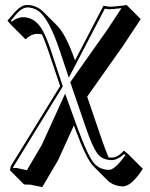

<svg xmlns="http://www.w3.org/2000/svg" viewBox="-20 -459 601 770"><path d="M276.4 43.9 213.4 182.6 149.4 291.5 102.5 281.7 76.7 280.8 20 224.1 22.9 208 221.2 -113.8 173.8 -254.9Q159.7 -296.9 147.9 -321.3Q138.7 -323.2 128.4 -323.2Q104 -322.3 82.5 -301.3L25.9 -357.9L9.8 -376Q16.1 -382.8 27.3 -396.5Q55.7 -431.2 75.7 -437Q83.5 -439 90.8 -439Q126.5 -438 153.3 -412.1L210 -355.5Q245.1 -319.3 280.8 -216.8L395 -436Q396 -436 418 -432.1Q428.7 -432.1 446.3 -433.8Q463.9 -435.5 476.1 -437L487.8 -439L544.4 -382.3L473.6 -275.4L329.6 -71.3L390.6 107.4Q405.3 148.9 415.5 172.4Q421.9 172.9 429.2 172.9Q453.1 171.9 477.1 145L496.1 161.1L552.7 217.8Q510.7 283.7 477.1 288.1Q474.6 288.1 473.6 288.6Q435.5 287.6 411.1 264.2L355 208Q326.2 179.2 284.2 64.5Q281.7 57.6 278.8 50.8ZM183.6 -258.3 231.9 -112.8 32.7 211.4 31.7 214.4 47.4 214.8 87.9 223.6 147.9 121.6 241.2 -83.5 288.6 47.9Q333 169.9 359.4 198.2Q382.3 221.7 417 222.2Q438.5 222.2 474.1 174.8Q479 168.5 482.9 163.1L478 158.7Q452.6 182.1 429.2 183.1Q391.1 183.1 371.6 158.2Q351.1 131.3 324.7 54.2L261.7 -129.4L408.7 -337.4L467.3 -426.3Q434.6 -422.4 418 -421.9Q411.1 -421.9 400.4 -424.3L255.9 -147.5L219.7 -255.9Q175.8 -386.7 132.8 -416Q113.3 -428.7 90.8 -429.2Q67.4 -429.2 42.5 -398.9Q40 -396.5 35.6 -390.6Q27.3 -380.9 23.4 -376L26.9 -372.1Q49.8 -389.6 71.8 -390.1Q122.1 -390.1 151.9 -335.4Q167 -307.6 183.6 -258.3Z"/></svg>

Font: Linux Biolinum Shadow O
Style: Bold
Weight: 700
Designer: Philipp H. Poll
Foundry: Philipp H. Poll
Version: Version 0.9.2